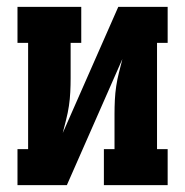

<svg xmlns="http://www.w3.org/2000/svg" viewBox="-20 -540 540 560"><path d="M31 0V-105H62V-415H31V-520H217V-415H186V-312Q186 -292 185 -271.5Q184 -251 181 -231Q178 -211 173 -191.5Q168 -172 163 -152L325 -520H469V-415H438V-105H469V0H283V-105H314V-208Q314 -228 315 -248.5Q316 -269 319 -289Q322 -309 327 -328.5Q332 -348 337 -368L175 0Z"/></svg>

Font: Iosevka Curly Slab Extrabold
Style: Regular
Weight: 800
Monospace: yes
Designer: Belleve Invis
Foundry: Belleve Invis
Version: Version 22.1.2; ttfautohint (v1.8.4)